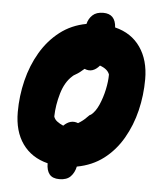

<svg xmlns="http://www.w3.org/2000/svg" viewBox="-50 -648 637 752"><g transform="rotate(5 269.0 -272.0)"><path d="M26 -188Q26 -251 41 -312Q56 -373 86 -424Q116 -475 160.5 -509.5Q205 -544 264 -555Q269 -576 284 -590Q299 -604 326 -604Q374 -604 377 -551Q442 -535 477 -484.5Q512 -434 512 -359Q512 -296 497.5 -236Q483 -176 453.5 -125Q424 -74 379.5 -40Q335 -6 275 5Q270 29 255 44.5Q240 60 211 60Q184 60 172 45Q160 30 160 2Q96 -14 61 -63Q26 -112 26 -188ZM170 -183Q173 -172 183.5 -164Q194 -156 208 -150Q235 -177 265 -165Q285 -177 297 -190Q309 -203 312 -202Q330 -216 342.5 -244.5Q355 -273 362 -305.5Q369 -338 369 -365Q362 -386 331 -397Q304 -365 272 -379Q253 -362 241 -355.5Q229 -349 226 -345Q198 -320 184.5 -274Q171 -228 170 -183Z"/></g></svg>

Font: Noto Sans Condensed ExtraBold
Style: Italic
Weight: 800
Width: 3
Italic angle: -12°
Designer: Monotype Design Team
Foundry: Monotype Imaging Inc.
Version: Version 2.013; ttfautohint (v1.8.4.7-5d5b)